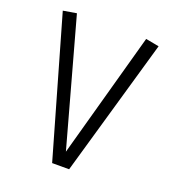

<svg xmlns="http://www.w3.org/2000/svg" viewBox="-120 -728 734 819"><g transform="rotate(20 247.5 -318.5)"><path d="M209 0 29.3 -626.5 89.8 -636.7 251 -53.2H244.1L404.8 -634.8L465.3 -623.5L286.1 0Z"/></g></svg>

Font: Anaheim
Style: Regular
Weight: 400
Designer: Vernon Adams
Foundry: Vernon Adams
Version: Version 2.001